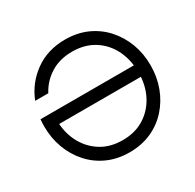

<svg xmlns="http://www.w3.org/2000/svg" viewBox="-149 -831 1015 1001"><g transform="rotate(-30 359.0 -331.0)"><path d="M41 -374H603Q595 -438 563.5 -488.5Q532 -539 480 -568Q428 -597 359 -597Q284 -597 229 -562.5Q174 -528 144 -471H65Q100 -560 177 -615Q254 -670 359 -670Q431 -670 489.5 -644Q548 -618 590.5 -571Q633 -524 656 -463Q679 -402 679 -331Q679 -261 656 -199.5Q633 -138 590.5 -91Q548 -44 489.5 -18Q431 8 359 8Q287 8 228.5 -18Q170 -44 127.5 -91Q85 -138 62 -199.5Q39 -261 39 -331Q39 -342 39.5 -353Q40 -364 41 -374ZM359 -65Q431 -65 484 -96.5Q537 -128 568.5 -182Q600 -236 605 -304H113Q118 -236 149.5 -182Q181 -128 234 -96.5Q287 -65 359 -65Z"/></g></svg>

Font: Questrial
Style: Regular
Weight: 400
Designer: Joe Prince, Laura Meseguer
Foundry: Joe Prince, Laura Meseguer
Version: Version 2.000; ttfautohint (v1.8.3)